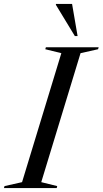

<svg xmlns="http://www.w3.org/2000/svg" viewBox="-59 -955 521 975"><path d="M252.5 -685 171 -705 174 -715H442L439 -705L350 -685L150.5 -30L231.5 -10L229 0H-39L-36 -10L53 -30ZM335 -772H321L224.5 -931L225.5 -935H307Z"/></svg>

Font: Newsreader Display
Style: Italic
Weight: 400
Italic angle: -17°
Designer: Hugues Gentile
Foundry: Production Type
Version: Version 1.001